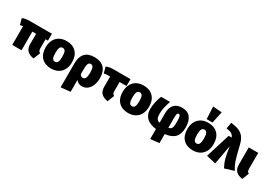

<svg xmlns="http://www.w3.org/2000/svg" viewBox="26 -2052 4903 3477"><g transform="rotate(30 2477.5 -313.0)"><path d="M555 -390V-202Q555 -168 564 -150.5Q573 -133 596 -121L540 20Q451 7 404 -39.5Q357 -86 357 -176V-390H278V0H84V-390Q50 -387 25 -379L-10 -506Q21 -521 58 -527.5Q95 -534 162 -534H605V-390Z M1179 -266Q1179 -180 1145.5 -115Q1112 -50 1050 -15Q988 20 904 20Q776 20 702.5 -55Q629 -130 629 -268Q629 -354 662.5 -419Q696 -484 758 -519Q820 -554 904 -554Q1032 -554 1105.5 -479Q1179 -404 1179 -266ZM832 -268Q832 -189 849 -155.5Q866 -122 904 -122Q942 -122 959 -156Q976 -190 976 -266Q976 -345 959 -378.5Q942 -412 904 -412Q866 -412 849 -378Q832 -344 832 -268Z M1761 -269Q1761 -186 1734.5 -120.5Q1708 -55 1659.5 -17.5Q1611 20 1548 20Q1511 20 1480.5 6Q1450 -8 1424 -40V207L1226 227V-277Q1226 -411 1291.5 -482.5Q1357 -554 1490 -554Q1621 -554 1691 -481.5Q1761 -409 1761 -269ZM1558 -266Q1558 -352 1540.5 -382.5Q1523 -413 1490 -413Q1454 -413 1439 -379Q1424 -345 1424 -263V-164Q1437 -140 1452 -130.5Q1467 -121 1487 -121Q1558 -121 1558 -266Z M2103 -390V-202Q2103 -168 2112 -150.5Q2121 -133 2144 -121L2088 20Q1999 7 1952 -39.5Q1905 -86 1905 -176V-390H1869Q1833 -390 1816 -388Q1799 -386 1778 -379L1743 -506Q1774 -521 1809.5 -527.5Q1845 -534 1905 -534H2248V-390Z M2790 -266Q2790 -180 2756.5 -115Q2723 -50 2661 -15Q2599 20 2515 20Q2387 20 2313.5 -55Q2240 -130 2240 -268Q2240 -354 2273.5 -419Q2307 -484 2369 -519Q2431 -554 2515 -554Q2643 -554 2716.5 -479Q2790 -404 2790 -266ZM2443 -268Q2443 -189 2460 -155.5Q2477 -122 2515 -122Q2553 -122 2570 -156Q2587 -190 2587 -266Q2587 -345 2570 -378.5Q2553 -412 2515 -412Q2477 -412 2460 -378Q2443 -344 2443 -268Z M3282 18V207L3099 227V18Q2963 3 2895 -64.5Q2827 -132 2827 -241Q2827 -381 2888 -534H3074Q3045 -445 3031 -383Q3017 -321 3017 -256Q3017 -190 3035 -156.5Q3053 -123 3099 -113V-317Q3099 -428 3155 -491Q3211 -554 3318 -554Q3436 -554 3494 -481.5Q3552 -409 3552 -271Q3552 -137 3486.5 -67Q3421 3 3282 18ZM3363 -269Q3363 -335 3358.5 -369Q3354 -403 3345 -414.5Q3336 -426 3320 -426Q3306 -426 3298 -418Q3290 -410 3286 -389Q3282 -368 3282 -326V-113Q3315 -119 3332.5 -135.5Q3350 -152 3356.5 -183Q3363 -214 3363 -269Z M4141 -266Q4141 -180 4107.5 -115Q4074 -50 4012 -15Q3950 20 3866 20Q3738 20 3664.5 -55Q3591 -130 3591 -268Q3591 -354 3624.5 -419Q3658 -484 3720 -519Q3782 -554 3866 -554Q3994 -554 4067.5 -479Q4141 -404 4141 -266ZM3794 -268Q3794 -189 3811 -155.5Q3828 -122 3866 -122Q3904 -122 3921 -156Q3938 -190 3938 -266Q3938 -345 3921 -378.5Q3904 -412 3866 -412Q3828 -412 3811 -378Q3794 -344 3794 -268ZM3979 -839 3927 -596H3805L3792 -853Z M4559 -494Q4606 -293 4636 -202.5Q4666 -112 4716 -40L4523 20Q4479 -59 4456 -144.5Q4433 -230 4412 -381L4340 20L4143 -24L4301 -534H4365Q4349 -568 4330.5 -586Q4312 -604 4283 -614Q4254 -624 4201 -631L4223 -762Q4325 -749 4388 -724Q4451 -699 4493.5 -645Q4536 -591 4559 -494Z M4919 -202Q4919 -168 4928 -150.5Q4937 -133 4960 -121L4904 20Q4815 7 4768 -39.5Q4721 -86 4721 -176V-534H4919Z"/></g></svg>

Font: FiraGO Heavy
Style: Regular
Weight: 900
Designer: bBox Type
Foundry: bBox Type GmbH
Version: Version 1.001